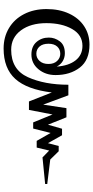

<svg xmlns="http://www.w3.org/2000/svg" viewBox="261 -816 528 1091"><g transform="rotate(90 525.5 -271.0)"><path d="M32 -271Q32 -344 58 -399.5Q84 -455 130 -485Q176 -515 234 -515Q322 -515 364.5 -460Q407 -405 407 -322Q407 -265 374 -225Q341 -185 290 -185Q244 -185 219 -214Q194 -243 194 -284Q194 -318 215.5 -346.5Q237 -375 283 -375Q307 -375 327 -363.5Q347 -352 359 -329Q354 -397 323.5 -436Q293 -475 241 -475Q179 -475 145.5 -416.5Q112 -358 112 -270Q112 -181 153 -125.5Q194 -70 263 -70Q376 -70 419 -165Q462 -260 462 -395H522L575 -252L595 -384H647L689 -279L712 -359H749L794 -279L810 -340H840L887 -292L1026 -275V-263L875 -248L836 -286L819 -215H781L736 -294L711 -195H676L631 -305L605 -171H557L506 -301Q489 -160 429 -93.5Q369 -27 256 -27Q191 -27 140 -57.5Q89 -88 60.5 -143.5Q32 -199 32 -271ZM344 -282Q344 -313 327 -331Q310 -349 286 -349Q261 -349 245 -331.5Q229 -314 229 -282Q229 -249 245 -231Q261 -213 286 -213Q310 -213 327 -231.5Q344 -250 344 -282Z"/></g></svg>

Font: Trirong Medium
Style: Regular
Weight: 500
Designer: Katatrad Team
Foundry: CadsonDemak
Version: Version 1.001